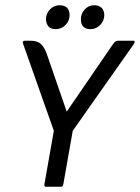

<svg xmlns="http://www.w3.org/2000/svg" viewBox="-20 -711 533 731"><path d="M155 -638Q155 -659 170 -675Q185 -691 207 -691Q226 -691 235.5 -681Q245 -671 245 -654Q245 -632 229.5 -616Q214 -600 192 -600Q157 -600 155 -638ZM288 -638Q288 -659 302.5 -675Q317 -691 339 -691Q357 -691 367 -681Q377 -671 377 -654Q377 -632 361.5 -616Q346 -600 324 -600Q288 -600 288 -638ZM185 -213 67 -547Q65 -556 75 -556H95Q121 -556 134.5 -544.5Q148 -533 158 -506L234 -286L411 -544Q419 -556 430 -556H487Q497 -556 490 -544L257 -213L221 -9Q220 0 212 0H155Q148 0 149 -9Z"/></svg>

Font: Zain
Style: Italic
Weight: 400
Italic angle: -10°
Designer: Zain,Boutros
Foundry: Mobile Telecommunications Company (Zain), 2024
Version: Version 1.51; ttfautohint (v1.8.4)